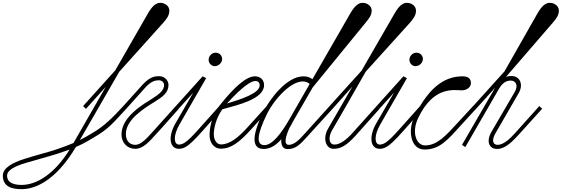

<svg xmlns="http://www.w3.org/2000/svg" viewBox="-484 -1039 3967 1356"><path d="M-331 297C-245 297 -96 248 52 -1C117 -29 143 -48 180 -69C284 -129 315 -171 407 -270L387 -290C310 -207 253 -149 171 -101C137 -81 113 -66 80 -50L358 -532L666 -875C693 -905 712 -930 712 -964C712 -997 680 -1020 646 -1019C617 -1018 591 -997 559 -941L330 -542L103 -290L123 -270L263 -426L35 -29C4 -16 -34 -1 -88 17C-137 34 -233 58 -314 84C-395 110 -464 147 -464 201C-464 279 -402 297 -331 297ZM-434 201C-434 162 -376 134 -306 113C-227 89 -128 63 -79 47C-45 36 -16 26 8 17C-103 196 -230 267 -331 267C-385 267 -434 253 -434 201Z M471 12C527 12 570 -38 624 -98C642 -118 671 -148 713 -197L778 -270L758 -290L677 -200L595 -109C551 -60 511 -16 472 -16C439 -16 406 -36 405 -91C403 -194 536 -275 605 -318C665 -355 706 -385 706 -439C706 -470 679 -501 640 -501C612 -501 575 -498 523 -441L387 -290L407 -270L538 -416C581 -465 611 -472 640 -472C659 -472 675 -456 675 -439C675 -402 643 -375 589 -341C542 -311 374 -219 374 -90C374 -32 414 12 471 12Z M780 12C841 12 889 -50 1027 -205L1085 -270L1065 -290L999 -216C878 -82 830 -18 780 -18C743 -18 738 -81 783 -159L972 -487L947 -500L758 -290L778 -271L881 -385L756 -169C702 -77 711 12 780 12ZM1000 -647C984 -626 986 -596 1008 -580C1027 -565 1057 -571 1074 -593C1091 -614 1087 -643 1067 -658C1046 -673 1017 -669 1000 -647Z M1077 11C1148 11 1208 -35 1291 -127L1420 -270L1400 -290L1269 -145C1199 -67 1139 -19 1076 -19C1047 -19 1027 -50 1026 -88C1025 -132 1042 -204 1086 -267C1196 -298 1378 -338 1381 -436C1382 -478 1351 -500 1317 -500C1257 -500 1174 -429 1067 -294C1024 -239 996 -159 996 -83C996 -36 1023 11 1077 11ZM1119 -308C1235 -436 1293 -467 1319 -467C1334 -467 1350 -460 1350 -436C1350 -380 1216 -337 1119 -308Z M1378 13C1414 13 1456 -2 1503 -56C1499 -13 1514 14 1547 14C1607 14 1636 -20 1692 -81L1864 -270L1844 -290L1668 -95C1633 -56 1595 -16 1556 -16C1515 -16 1536 -83 1561 -137C1571 -153 1580 -170 1590 -189L1712 -400C1715 -405 1720 -413 1724 -421L2095 -875C2120 -906 2141 -930 2141 -964C2141 -997 2109 -1020 2075 -1019C2046 -1018 2020 -997 1988 -941L1722 -479C1708 -493 1682 -500 1659 -500C1538 -500 1419 -333 1381 -258C1288 -75 1295 13 1378 13ZM1384 -14C1320 -14 1335 -97 1400 -231C1461 -357 1618 -518 1703 -446L1560 -197C1500 -92 1437 -14 1384 -14Z M1872 12C1923 12 1965 -12 2029 -83L2196 -270L2176 -290L2003 -97C1964 -54 1918 -18 1879 -18C1837 -18 1833 -72 1862 -120C1902 -187 2006 -370 2099 -533L2408 -875C2435 -905 2454 -930 2454 -964C2454 -997 2422 -1020 2388 -1019C2359 -1018 2333 -997 2301 -941L2069 -539C1983 -445 1882 -332 1844 -290L1864 -270L2005 -428C1861 -180 1855 -170 1832 -129C1793 -59 1818 12 1872 12Z M2198 12C2259 12 2307 -50 2445 -205L2503 -270L2483 -290L2417 -216C2296 -82 2248 -18 2198 -18C2161 -18 2156 -81 2201 -159L2390 -487L2365 -500L2176 -290L2196 -271L2299 -385L2174 -169C2120 -77 2129 12 2198 12ZM2418 -647C2402 -626 2404 -596 2426 -580C2445 -565 2475 -571 2492 -593C2509 -614 2505 -643 2485 -658C2464 -673 2435 -669 2418 -647Z M2514 17C2621 17 2675 -48 2774 -157L2880 -273L2860 -293L2755 -179C2664 -80 2605 -13 2519 -12C2456 -11 2421 -104 2469 -205C2579 -436 2726 -401 2778 -401C2812 -401 2842 -423 2842 -452C2842 -483 2823 -501 2779 -500C2687 -498 2558 -460 2438 -205C2398 -120 2414 17 2514 17Z M3027 13C3074 13 3118 -21 3174 -82L3345 -271L3325 -290L3151 -96C3116 -57 3070 -16 3031 -16C2996 -16 2986 -48 3017 -101L3179 -381C3217 -447 3183 -502 3131 -502C3123 -502 3095 -502 3087 -493L3417 -875C3443 -905 3463 -930 3463 -964C3463 -997 3431 -1020 3397 -1019C3368 -1018 3342 -997 3310 -941L3079 -535L2858 -290L2878 -270L3013 -420L2779 -16L2802 0L3039 -410C3062 -450 3088 -470 3124 -470C3154 -470 3181 -440 3151 -389L2988 -110C2947 -40 2970 13 3027 13Z"/></svg>

Font: Louise
Style: Regular
Weight: 400
Designer: Ange Degheest & Luna Delabre & Camille Depalle
Foundry: Velvetyne Type Foundry
Version: Version 1.000;FEAKit 1.0